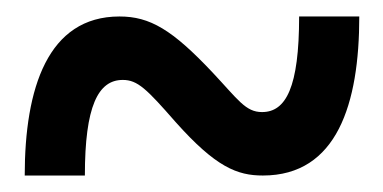

<svg xmlns="http://www.w3.org/2000/svg" viewBox="-20 -473 465 233"><path d="M10 -260H83C83 -344 99 -376 129 -376C147 -376 158 -365 193 -325C242 -270 268 -260 299 -260C389 -260 416 -347 416 -453H343C343 -367 327 -337 298 -337C278 -337 269 -352 238 -385C189 -437 162 -453 125 -453C38 -453 10 -366 10 -260Z"/></svg>

Font: Noto Serif Georgian ExtraCondensed Black
Style: Regular
Weight: 900
Width: 2
Designer: Monotype Design Team, Akaki Razmadze
Foundry: Google LLC
Version: Version 2.003